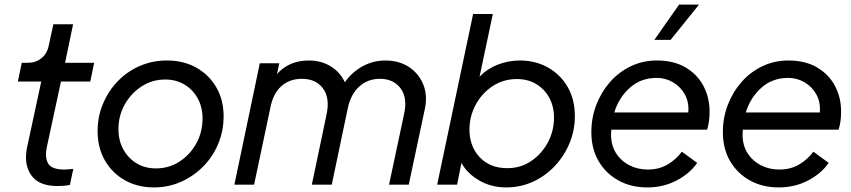

<svg xmlns="http://www.w3.org/2000/svg" viewBox="-20 -806 3713 838"><path d="M230 6Q150 6 116.5 -41Q83 -88 98 -162L160 -450H58L75 -532H103Q136 -532 161 -552Q186 -572 193 -608L213 -700H299L264 -532H391L374 -450H246L184 -162Q175 -116 191 -91Q207 -66 261 -66Q270 -66 280.5 -67Q291 -68 300 -69L285 1Q271 4 256.5 5Q242 6 230 6Z M652 12Q581 12 525.5 -19Q470 -50 438 -105.5Q406 -161 406 -234Q406 -297 429.5 -353Q453 -409 494 -451.5Q535 -494 590 -518Q645 -542 709 -542Q781 -542 836.5 -511Q892 -480 924 -425Q956 -370 956 -298Q956 -235 932.5 -178.5Q909 -122 867 -79.5Q825 -37 770 -12.5Q715 12 652 12ZM661 -71Q717 -71 763 -100.5Q809 -130 836.5 -179.5Q864 -229 864 -289Q864 -338 843 -376.5Q822 -415 785 -437Q748 -459 701 -459Q645 -459 599 -429.5Q553 -400 525 -351Q497 -302 497 -242Q497 -192 518.5 -153.5Q540 -115 576.5 -93Q613 -71 661 -71Z M1003 0 1114 -530H1199L1189 -483Q1242 -542 1327 -542Q1382 -542 1423.5 -516.5Q1465 -491 1485 -447Q1517 -492 1563 -517Q1609 -542 1662 -542Q1722 -542 1765 -513.5Q1808 -485 1827.5 -437Q1847 -389 1834 -329L1764 0H1678L1744 -310Q1759 -380 1728 -421Q1697 -462 1638 -462Q1584 -462 1546.5 -427Q1509 -392 1497 -329L1428 0H1341L1406 -310Q1420 -379 1389.5 -420.5Q1359 -462 1297 -462Q1244 -462 1208 -430Q1172 -398 1160 -336L1089 0Z M2190 12Q2123 12 2070.5 -19Q2018 -50 1994 -95L1975 0H1888L2045 -745H2131L2073 -471Q2105 -505 2151.5 -523.5Q2198 -542 2249 -542Q2317 -542 2371.5 -511.5Q2426 -481 2457.5 -426.5Q2489 -372 2489 -299Q2489 -237 2466 -181.5Q2443 -126 2402 -82Q2361 -38 2306.5 -13Q2252 12 2190 12ZM2194 -72Q2253 -72 2299 -103.5Q2345 -135 2371.5 -185Q2398 -235 2398 -293Q2398 -341 2377.5 -379Q2357 -417 2320.5 -439Q2284 -461 2236 -461Q2177 -461 2130 -430Q2083 -399 2056 -348.5Q2029 -298 2029 -241Q2029 -167 2074 -119.5Q2119 -72 2194 -72Z M2805 12Q2734 12 2679 -18.5Q2624 -49 2592.5 -103Q2561 -157 2561 -229Q2561 -292 2582.5 -348Q2604 -404 2642.5 -448Q2681 -492 2733.5 -517Q2786 -542 2847 -542Q2921 -542 2972.5 -511.5Q3024 -481 3050.5 -430.5Q3077 -380 3077 -320Q3077 -294 3074 -274.5Q3071 -255 3066 -240H2648Q2647 -229 2647 -218Q2647 -172 2668.5 -138Q2690 -104 2726.5 -85Q2763 -66 2807 -66Q2857 -66 2894.5 -88.5Q2932 -111 2956 -144L3023 -95Q2990 -48 2932.5 -18Q2875 12 2805 12ZM2846 -466Q2777 -466 2729 -423Q2681 -380 2661 -315H2984Q2988 -359 2969.5 -393Q2951 -427 2918 -446.5Q2885 -466 2846 -466ZM2836 -632 2944 -786H3031L2907 -632Z M3379 12Q3308 12 3253 -18.5Q3198 -49 3166.5 -103Q3135 -157 3135 -229Q3135 -292 3156.5 -348Q3178 -404 3216.5 -448Q3255 -492 3307.5 -517Q3360 -542 3421 -542Q3495 -542 3546.5 -511.5Q3598 -481 3624.5 -430.5Q3651 -380 3651 -320Q3651 -294 3648 -274.5Q3645 -255 3640 -240H3222Q3221 -229 3221 -218Q3221 -172 3242.5 -138Q3264 -104 3300.5 -85Q3337 -66 3381 -66Q3431 -66 3468.5 -88.5Q3506 -111 3530 -144L3597 -95Q3564 -48 3506.5 -18Q3449 12 3379 12ZM3420 -466Q3351 -466 3303 -423Q3255 -380 3235 -315H3558Q3562 -359 3543.5 -393Q3525 -427 3492 -446.5Q3459 -466 3420 -466Z"/></svg>

Font: Plus Jakarta Display
Style: Italic
Weight: 400
Italic angle: -12°
Designer: Gumpita Rahayu
Foundry: Tokotype Studio
Version: Version 1.000